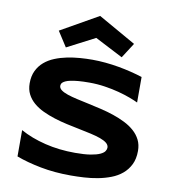

<svg xmlns="http://www.w3.org/2000/svg" viewBox="-101 -1044 1047 1151"><g transform="rotate(10 422.5 -468.5)"><path d="M723.1 -481.9Q704.1 -491.2 672.9 -502.9Q641.6 -514.6 602.1 -525.1Q562.5 -535.6 516.1 -542.7Q469.7 -549.8 420.9 -549.8Q381.8 -549.8 354.2 -547.4Q326.7 -544.9 307.9 -541Q289.1 -537.1 278.1 -532Q267.1 -526.9 261.2 -521.5Q255.4 -516.1 253.7 -510.7Q252 -505.4 252 -501Q252 -486.3 266.6 -475.3Q281.2 -464.4 306.6 -455.8Q332 -447.3 365.7 -439.7Q399.4 -432.1 437.3 -424.1Q475.1 -416 515.4 -406.5Q555.7 -397 593.5 -384.3Q631.3 -371.6 665 -354.7Q698.7 -337.9 724.1 -315.4Q749.5 -293 764.2 -263.7Q778.8 -234.4 778.8 -196.8Q778.8 -148.4 761.7 -113.8Q744.6 -79.1 716.1 -55.2Q687.5 -31.2 649.9 -16.8Q612.3 -2.4 571 5.4Q529.8 13.2 487.5 15.6Q445.3 18.1 407.2 18.1Q307.6 18.1 222.9 1.7Q138.2 -14.6 73.2 -39.1V-199.2Q140.1 -162.1 225.8 -141.1Q311.5 -120.1 409.2 -120.1Q466.8 -120.1 503.2 -126.2Q539.6 -132.3 560.1 -141.8Q580.6 -151.4 587.9 -162.6Q595.2 -173.8 595.2 -184.1Q595.2 -200.2 580.6 -212.2Q565.9 -224.1 540.5 -233.2Q515.1 -242.2 481.4 -249.8Q447.8 -257.3 409.9 -264.9Q372.1 -272.5 332 -281.2Q292 -290 254.2 -302Q216.3 -314 182.6 -329.8Q148.9 -345.7 123.5 -367.4Q98.1 -389.2 83.5 -417.7Q68.8 -446.3 68.8 -483.9Q68.8 -528.3 84.5 -560.5Q100.1 -592.8 126.7 -615.5Q153.3 -638.2 188.2 -652.3Q223.1 -666.5 261.7 -674.3Q300.3 -682.1 339.8 -685.1Q379.4 -688 415 -688Q454.1 -688 495.4 -684.1Q536.6 -680.2 576.7 -673.1Q616.7 -666 654.1 -656.7Q691.4 -647.5 723.1 -637.2ZM585 -732.9 415 -820.8 245.1 -732.9 186 -824.7 415 -954.6 644 -824.7Z"/></g></svg>

Font: Syncopate
Style: Bold
Weight: 700
Designer: Astigmatic (AOETI)
Foundry: Astigmatic (AOETI)
Version: Version 1.001 2011